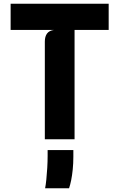

<svg xmlns="http://www.w3.org/2000/svg" viewBox="-20 -747 640 1030"><path d="M220.5 0V-524Q220.5 -551 232.2 -567Q244 -583 270 -586.5H37V-727H563V-586.5H380V0ZM222 263Q225.5 245.5 228.5 216.5Q231.5 187.5 233.5 153.8Q235.5 120 235.5 89.5V58H373.5V94.5Q373.5 130 370.2 162Q367 194 361.8 219.8Q356.5 245.5 350.5 263Z"/></svg>

Font: Spline Sans Mono
Style: Bold
Weight: 700
Designer: Eben Sorkin, Mirko Velimirovic
Foundry: Sorkin Type
Version: Version 1.004